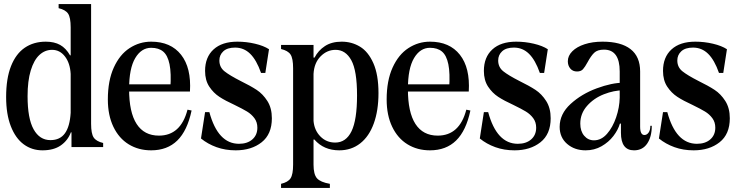

<svg xmlns="http://www.w3.org/2000/svg" viewBox="-20 -720 3621 940"><path d="M10 -245Q10 -336 34 -396.5Q58 -457 101.5 -486.5Q145 -516 204 -516Q246 -516 274.5 -500Q303 -484 323 -449H352V-358H326Q323 -411 298 -443.5Q273 -476 235 -476Q200 -476 173 -451Q146 -426 130.5 -375Q115 -324 115 -249Q115 -140 144.5 -87Q174 -34 227 -34Q274 -34 298 -67.5Q322 -101 326 -168H333V-72H327Q312 -32 277.5 -8Q243 16 188 16Q136 16 96 -13.5Q56 -43 33 -102Q10 -161 10 -245ZM330 -91 326 -120V-586Q326 -634 313.5 -653Q301 -672 267 -680V-700H340H426V-114Q426 -66 438.5 -47Q451 -28 485 -20V0H412H330Z M508 -233Q508 -325 537 -389Q566 -453 614.5 -484.5Q663 -516 720 -516Q816 -516 866.5 -452Q917 -388 910 -272H580V-307H839L814 -287Q819 -362 810 -405.5Q801 -449 779 -467.5Q757 -486 720 -486Q672 -486 642 -435.5Q612 -385 612 -284Q612 -170 649 -113Q686 -56 758 -56Q865 -56 898 -183L918 -179Q897 -80 848 -32Q799 16 720 16Q658 16 610 -13.5Q562 -43 535 -99.5Q508 -156 508 -233Z M964 -42 984 -171H1005Q1047 -16 1150 -16Q1191 -16 1215.5 -37.5Q1240 -59 1240 -95Q1240 -122 1225.5 -141.5Q1211 -161 1189.5 -174Q1168 -187 1129 -206Q1083 -227 1054 -246Q1025 -265 1004.5 -296Q984 -327 984 -373Q984 -440 1025.5 -478Q1067 -516 1142 -516Q1186 -516 1228.5 -506Q1271 -496 1297 -479L1279 -363H1258Q1236 -426 1205 -456.5Q1174 -487 1131 -487Q1093 -487 1073.5 -469Q1054 -451 1054 -424Q1054 -391 1079 -371Q1104 -351 1157 -324Q1206 -300 1236.5 -280Q1267 -260 1289 -225.5Q1311 -191 1311 -141Q1311 -63 1261 -23.5Q1211 16 1134 16Q1083 16 1040 0.5Q997 -15 964 -42Z M1356 200V180Q1390 172 1402.5 153Q1415 134 1415 86V-386Q1415 -434 1402.5 -453Q1390 -472 1356 -480V-500H1429H1515V86Q1515 134 1532 153Q1549 172 1595 180V200H1496H1429ZM1519 -37H1494V-128H1515Q1519 -82 1548.5 -52Q1578 -22 1621 -22Q1674 -22 1701 -77.5Q1728 -133 1728 -253Q1728 -374 1700 -425Q1672 -476 1623 -476Q1581 -476 1549.5 -444Q1518 -412 1515 -358L1493 -357V-438H1520Q1538 -473 1571 -494.5Q1604 -516 1653 -516Q1702 -516 1742.5 -491.5Q1783 -467 1808 -410.5Q1833 -354 1833 -264Q1833 -179 1810 -115.5Q1787 -52 1743.5 -18Q1700 16 1641 16Q1565 16 1519 -37Z M1873 -233Q1873 -325 1902 -389Q1931 -453 1979.5 -484.5Q2028 -516 2085 -516Q2181 -516 2231.5 -452Q2282 -388 2275 -272H1945V-307H2204L2179 -287Q2184 -362 2175 -405.5Q2166 -449 2144 -467.5Q2122 -486 2085 -486Q2037 -486 2007 -435.5Q1977 -385 1977 -284Q1977 -170 2014 -113Q2051 -56 2123 -56Q2230 -56 2263 -183L2283 -179Q2262 -80 2213 -32Q2164 16 2085 16Q2023 16 1975 -13.5Q1927 -43 1900 -99.5Q1873 -156 1873 -233Z M2329 -42 2349 -171H2370Q2412 -16 2515 -16Q2556 -16 2580.5 -37.5Q2605 -59 2605 -95Q2605 -122 2590.5 -141.5Q2576 -161 2554.5 -174Q2533 -187 2494 -206Q2448 -227 2419 -246Q2390 -265 2369.5 -296Q2349 -327 2349 -373Q2349 -440 2390.5 -478Q2432 -516 2507 -516Q2551 -516 2593.5 -506Q2636 -496 2662 -479L2644 -363H2623Q2601 -426 2570 -456.5Q2539 -487 2496 -487Q2458 -487 2438.5 -469Q2419 -451 2419 -424Q2419 -391 2444 -371Q2469 -351 2522 -324Q2571 -300 2601.5 -280Q2632 -260 2654 -225.5Q2676 -191 2676 -141Q2676 -63 2626 -23.5Q2576 16 2499 16Q2448 16 2405 0.5Q2362 -15 2329 -42Z M3020 -70V-123L3014 -175V-370Q3014 -477 2937 -477Q2905 -477 2889 -461.5Q2873 -446 2857 -416Q2844 -392 2834 -381Q2824 -370 2805 -370Q2784 -370 2772 -384.5Q2760 -399 2760 -420Q2760 -447 2782 -469Q2804 -491 2842.5 -503.5Q2881 -516 2930 -516Q3020 -516 3067 -479.5Q3114 -443 3114 -370V-100Q3114 -59 3135 -59Q3147 -59 3155.5 -71Q3164 -83 3164 -104H3171Q3171 -50 3148.5 -17Q3126 16 3084 16Q3020 16 3020 -70ZM2720 -99Q2720 -162 2773.5 -211Q2827 -260 2901.5 -287.5Q2976 -315 3032 -315L3033 -278Q2986 -278 2936.5 -258.5Q2887 -239 2854 -201.5Q2821 -164 2821 -115Q2821 -78 2840 -55.5Q2859 -33 2888 -33Q2924 -33 2952 -65Q2980 -97 2996.5 -145.5Q3013 -194 3014 -242H3030V-115H3015Q3006 -84 2983 -54Q2960 -24 2925 -4Q2890 16 2847 16Q2793 16 2756.5 -15.5Q2720 -47 2720 -99Z M3206 -42 3226 -171H3247Q3289 -16 3392 -16Q3433 -16 3457.5 -37.5Q3482 -59 3482 -95Q3482 -122 3467.5 -141.5Q3453 -161 3431.5 -174Q3410 -187 3371 -206Q3325 -227 3296 -246Q3267 -265 3246.5 -296Q3226 -327 3226 -373Q3226 -440 3267.5 -478Q3309 -516 3384 -516Q3428 -516 3470.5 -506Q3513 -496 3539 -479L3521 -363H3500Q3478 -426 3447 -456.5Q3416 -487 3373 -487Q3335 -487 3315.5 -469Q3296 -451 3296 -424Q3296 -391 3321 -371Q3346 -351 3399 -324Q3448 -300 3478.5 -280Q3509 -260 3531 -225.5Q3553 -191 3553 -141Q3553 -63 3503 -23.5Q3453 16 3376 16Q3325 16 3282 0.5Q3239 -15 3206 -42Z"/></svg>

Font: RL Madena Variable
Style: Regular
Weight: 400
Designer: I Kadek Wantara Putra
Foundry: Roughlines ID
Version: Version 1.000;Glyphs 3.1.2 (3151)